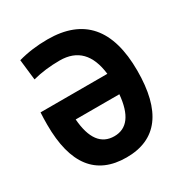

<svg xmlns="http://www.w3.org/2000/svg" viewBox="-166 -829 919 965"><g transform="rotate(-30 293.0 -346.5)"><path d="M293 9.8Q28.8 9.8 28.8 -332Q28.8 -350.6 29.3 -368.4Q29.8 -386.2 30.8 -402.8H418.5Q397.5 -580.6 244.1 -580.6Q160.2 -580.6 87.4 -561.5L73.7 -680.7Q153.3 -703.1 244.1 -703.1Q557.1 -703.1 557.1 -341.8Q557.1 9.8 293 9.8ZM419.4 -283.7H166Q179.2 -113.3 293 -113.3Q404.3 -113.3 419.4 -283.7Z"/></g></svg>

Font: Cascadia Code NF
Style: Bold
Weight: 700
Monospace: yes
Designer: Aaron Bell
Foundry: Saja Typeworks
Version: Version 2404.023; ttfautohint (v1.8.4)